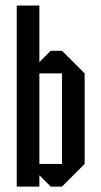

<svg xmlns="http://www.w3.org/2000/svg" viewBox="-20 -687 373 707"><path d="M125 -83.3H208.3V-416.7H125ZM41.7 0V-666.7H125V-458.3L166.7 -500H208.3L291.7 -416.7V-83.3L208.3 0H166.7L125 -41.7V0Z"/></svg>

Font: Yulong
Style: Regular
Weight: 400
Designer: GGBotNet
Foundry: f0n7.com
Version: 1.00